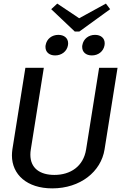

<svg xmlns="http://www.w3.org/2000/svg" viewBox="-20 -1024 682 1059"><path d="M587.5 -973.3 564.2 -1004.2 416.7 -923.3 295.8 -1004.2 262.5 -973.3 392.5 -850H417.5ZM231.7 -775C230.8 -771.7 230.8 -768.3 230.8 -765C230.8 -735.8 252.5 -718.3 284.2 -718.3C319.2 -718.3 349.2 -740 355 -775C355.8 -778.3 355.8 -781.7 355.8 -785C355.8 -814.2 333.3 -831.7 301.7 -831.7C266.7 -831.7 237.5 -810 231.7 -775ZM434.2 -775C433.3 -771.7 433.3 -768.3 433.3 -765C433.3 -735.8 455 -718.3 486.7 -718.3C521.7 -718.3 550.8 -740 556.7 -775C557.5 -778.3 557.5 -781.7 557.5 -785C557.5 -814.2 535.8 -831.7 504.2 -831.7C469.2 -831.7 440 -810 434.2 -775ZM48.3 -200C46.7 -188.3 45.8 -177.5 45.8 -166.7C45.8 -61.7 128.3 15 268.3 15C423.3 15 537.5 -77.5 556.7 -200L628.3 -650H526.7L455 -200C440 -105.8 368.3 -59.2 280 -59.2C200.8 -59.2 147.5 -95.8 147.5 -170.8C147.5 -180 148.3 -190 150 -200L221.7 -650H120Z"/></svg>

Font: Boon Medium
Style: Italic
Weight: 500
Italic angle: -9°
Designer: Sungsit Sawaiwan
Foundry: FontUni
Version: Version 3.0